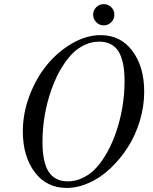

<svg xmlns="http://www.w3.org/2000/svg" viewBox="-20 -902 750 940"><path d="M465.8 -698.2Q429.7 -698.2 396.7 -683.1Q363.8 -668 339.4 -644.5Q314.9 -621.1 293.5 -588.9Q272 -556.6 257.8 -526.6Q243.7 -496.6 231.9 -463.9Q188 -338.9 188 -207Q188 -107.9 218.3 -61Q248.5 -14.2 312 -14.2Q348.1 -14.2 381.1 -29.3Q414.1 -44.4 438.5 -67.6Q462.9 -90.8 484.4 -123Q505.9 -155.3 520 -185.3Q534.2 -215.3 545.9 -248Q589.8 -373 589.8 -504.9Q589.8 -604 559.6 -651.1Q529.3 -698.2 465.8 -698.2ZM472.2 -730Q570.3 -730 628.2 -652.6Q686 -575.2 686 -453.1Q686 -380.9 664.3 -309.3Q642.6 -237.8 605 -179.7Q567.4 -121.6 519.5 -76.7Q471.7 -31.7 416 -6.8Q360.4 18.1 306.2 18.1Q208 18.1 149.9 -59.3Q91.8 -136.7 91.8 -258.8Q91.8 -349.1 125.5 -436.5Q159.2 -523.9 212.6 -587.6Q266.1 -651.4 335.2 -690.7Q404.3 -730 472.2 -730ZM451.2 -866.7Q466.3 -881.8 487.8 -881.8Q509.3 -881.8 524.7 -866.7Q540 -851.6 540 -830.1Q540 -808.6 524.7 -793.2Q509.3 -777.8 487.8 -777.8Q466.3 -777.8 451.2 -793.2Q436 -808.6 436 -830.1Q436 -851.6 451.2 -866.7Z"/></svg>

Font: Flanker Steampunk
Style: Italic
Weight: 400
Italic angle: -12°
Designer: Alexey Kryukov, Leonardo Di Lena
Foundry: Alexey Kryukov, Leonardo Di Lena
Version: 1.210